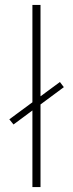

<svg xmlns="http://www.w3.org/2000/svg" viewBox="-20 -762 298 782"><path d="M112 0V-742H145V0ZM35 -255 18 -276 224 -428 240 -407Z"/></svg>

Font: Montserrat ExtraLight
Style: Regular
Weight: 200
Designer: Julieta Ulanovsky
Foundry: Julieta Ulanovsky
Version: Version 9.000; ttfautohint (v1.8.4.7-5d5b)